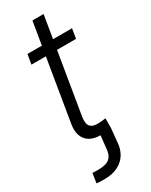

<svg xmlns="http://www.w3.org/2000/svg" viewBox="-225 -715 761 968"><g transform="rotate(-30 155.5 -231.5)"><path d="M26.9 203.6 35.6 147.5Q43.9 147.9 54.4 148.2Q64.9 148.4 71.8 148.4Q115.7 148.4 136 130.4Q156.2 112.3 158.2 73.7L166.5 -4.4H230L222.2 73.7Q220.2 113.3 202.4 142.8Q184.6 172.4 151.9 189Q119.1 205.6 71.8 205.6Q58.6 205.6 46.6 205.1Q34.7 204.6 26.9 203.6ZM311 -535.6 301.8 -479H42L51.8 -535.6ZM157.7 -669.4H222.7L132.3 -124.5Q126 -85.4 140.1 -68.6Q154.3 -51.8 190.9 -54.2Q198.7 -54.7 209.7 -55.7Q220.7 -56.6 230 -58.1L229.5 -2Q218.8 0.5 205.6 2Q192.4 3.4 179.2 3.4Q114.7 6.3 85.7 -26.6Q56.6 -59.6 66.4 -119.6Z"/></g></svg>

Font: Inter 20pt Light
Style: Italic
Weight: 300
Italic angle: -9.3988°
Version: Version 4.001;git-66647c0bb